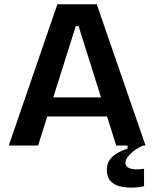

<svg xmlns="http://www.w3.org/2000/svg" viewBox="-20 -680 721 897"><path d="M21 0 248 -660H432L660 0H523L347 -558H334L158 0ZM142 -136V-225H557V-136ZM653 190Q628 196 597.5 196.5Q567 197 540 190.5Q513 184 496 165.5Q479 147 479 113Q479 85 493.5 65.5Q508 46 531 33.5Q554 21 576 14V-7H648V0Q611 17 588.5 39.5Q566 62 566 80Q566 94 576 101Q586 108 600.5 110Q615 112 629.5 111Q644 110 653 108Z"/></svg>

Font: Bricolage Grotesque 20pt SemiBold
Style: Regular
Weight: 600
Version: Version 1.001;gftools[0.9.33.dev8+g029e19f]